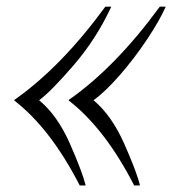

<svg xmlns="http://www.w3.org/2000/svg" viewBox="-20 -548 557 582"><path d="M188.5 -245.1Q330.1 -344.2 464.4 -527.8H482.4Q463.4 -484.9 425.5 -428.2Q387.7 -371.6 343.8 -321Q299.8 -270.5 263.7 -244.1Q318.8 -197.8 356.9 -111.6Q395 -25.4 404.3 14.2H386.7Q298.3 -158.2 188.5 -243.2ZM23.4 -245.1Q165 -344.2 299.3 -527.8H317.4Q271.5 -429.2 202.9 -349.9Q134.3 -270.5 98.6 -244.1Q154.3 -198.2 192.1 -112.1Q230 -25.9 239.7 14.2H221.7Q133.3 -158.2 23.4 -243.2Z"/></svg>

Font: PlayfairDisplaySC-Italic
Style: Italic
Weight: 400
Italic angle: -14°
Designer: Claus Eggers Sørensen
Foundry: Claus Eggers Sørensen
Version: Version 1.004;PS 001.004;hotconv 1.0.70;makeotf.lib2.5.58329